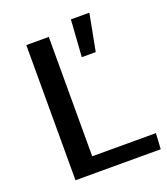

<svg xmlns="http://www.w3.org/2000/svg" viewBox="-138 -852 827 949"><g transform="rotate(-20 275.5 -377.5)"><path d="M95.2 0V-710.9H213.4V-83H548.3L543.5 0ZM332.5 -561 345.7 -754.9H442.9L405.8 -561Z"/></g></svg>

Font: Comme Medium
Style: Regular
Weight: 500
Version: Version 1.000;gftools[0.9.27]